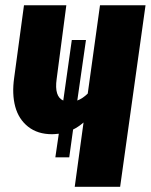

<svg xmlns="http://www.w3.org/2000/svg" viewBox="-20 -715 577 735"><path d="M362.8 -694.8H537.1L439.9 0H266.1L299.8 -246.1Q279.3 -228.5 259.8 -219.2L245.1 -112.8H191.9L205.1 -203.1Q187.5 -201.2 179.2 -201.2Q124 -201.2 87.6 -230Q51.3 -258.8 38.3 -306.9Q25.4 -355 34.2 -417L71.8 -694.8H233.9L196.8 -412.1Q187.5 -345.2 222.2 -330.1L254.9 -562H309.1L275.9 -330.1Q297.4 -338.4 315.9 -356.9Z"/></svg>

Font: Fira Sans Compressed ExtraBold
Style: Italic
Weight: 800
Width: 3
Italic angle: -8°
Designer: Carrois Corporate & Edenspiekermann AG
Foundry: Carrois Corporate GbR & Edenspiekermann AG
Version: Version 4.203;PS 004.203;hotconv 1.0.88;makeotf.lib2.5.64775